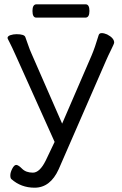

<svg xmlns="http://www.w3.org/2000/svg" viewBox="-20 -866 569 893"><path d="M141 7Q78 7 33 -33Q28 -37 28 -50.5Q28 -64 37 -81.5Q46 -99 55.5 -99Q65 -99 83 -81Q101 -63 133 -63Q165 -63 193 -120L234 -206L56 -602Q34 -651 24.5 -669Q15 -687 15 -689Q15 -698 28.5 -702.5Q42 -707 57 -707Q94 -707 98 -693Q103 -680 111 -656.5Q119 -633 126 -618L269 -291L406 -608Q421 -643 439 -703Q442 -712 453 -712Q464 -712 478 -706Q511 -689 511 -668Q511 -663 497 -635Q483 -607 474 -586L253 -79Q214 7 141 7ZM149 -784Q131 -784 131 -815Q131 -846 150 -846H378Q396 -846 396 -815Q396 -784 377 -784Z"/></svg>

Font: LXGW WenKai TC
Style: Regular
Weight: 400
Designer: LXGW / Fontworks Inc.
Foundry: LXGW / Fontworks Inc.
Version: Version 1.330